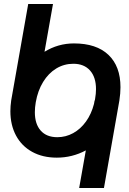

<svg xmlns="http://www.w3.org/2000/svg" viewBox="-20 -800 640 953"><path d="M31.5 -248Q31.5 -272 35.5 -301L120 -780H243L201 -543Q268.5 -584.5 347 -584.5Q458.5 -584.5 518.2 -527.8Q578 -471 578 -367Q578 -337 572.5 -301L496 133H373L406 -53.5Q338.5 -17.5 262 -17.5Q192 -17.5 139.8 -46.2Q87.5 -75 59.5 -127.2Q31.5 -179.5 31.5 -248ZM446.5 -284 449.5 -301H450.5L452 -309.5Q456.5 -335 456.5 -357.5Q456.5 -417 426.8 -450.2Q397 -483.5 344 -483.5Q298 -483.5 259.2 -460Q220.5 -436.5 194 -393.2Q167.5 -350 157.5 -292.5Q153 -266.5 153 -243Q153 -184.5 182 -151.8Q211 -119 264.5 -119Q306.5 -119 343.2 -139.2Q380 -159.5 406.8 -196.8Q433.5 -234 446.5 -284Z"/></svg>

Font: JuliaMono BoldItalic
Style: Regular
Weight: 700
Italic angle: -9°
Monospace: yes
Designer: cormullion
Foundry: corm
Version: Version 0.049; ttfautohint (v1.8.4)